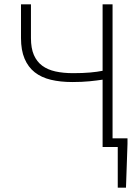

<svg xmlns="http://www.w3.org/2000/svg" viewBox="-20 -679 640 887"><path d="M454 0V-311Q428 -307 393.5 -303.5Q359 -300 314 -300Q259 -300 215 -310.5Q171 -321 140.5 -345Q110 -369 93.5 -408Q77 -447 77 -503V-659H123V-503Q123 -456 136.5 -425Q150 -394 175 -375.5Q200 -357 236 -349Q272 -341 318 -341Q362 -341 396 -344Q430 -347 454 -352V-659H500V-40H569V-14L562 188H524V0Z"/></svg>

Font: Source Code Pro Light
Style: Regular
Weight: 300
Monospace: yes
Designer: Paul D. Hunt, Teo Tuominen
Foundry: Adobe Systems Incorporated
Version: Version 2.030;PS 1.000;hotconv 16.6.51;makeotf.lib2.5.65220